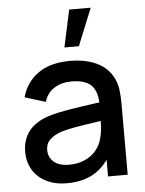

<svg xmlns="http://www.w3.org/2000/svg" viewBox="-56 -840 682 900"><g transform="rotate(-5 285.0 -390.0)"><path d="M303.5 -795H405L334 -620H266ZM509.5 -332.5V0H417V-78.5Q383.5 -31 335.8 -8Q288 15 222.5 15Q164.5 15 123.5 -6.8Q82.5 -28.5 61.2 -65.2Q40 -102 40 -147Q40 -266.5 167.5 -307Q206 -318.5 254.8 -326.8Q303.5 -335 390 -347L406.5 -349Q404 -406 375.5 -432.2Q347 -458.5 284.5 -458.5Q239 -458.5 204.5 -437.5Q170 -416.5 157 -373.5L59.5 -403.5Q79.5 -475 136.8 -515Q194 -555 285.5 -555Q360 -555 413 -529.5Q466 -504 490.5 -452Q502 -427.5 505.8 -399.8Q509.5 -372 509.5 -332.5ZM394.5 -177.5Q404.5 -206.5 405.5 -262L392.5 -260Q319.5 -249.5 283.2 -243Q247 -236.5 218 -228Q183 -216 163.2 -197Q143.5 -178 143.5 -148Q143.5 -114.5 168.2 -92.5Q193 -70.5 241 -70.5Q283.5 -70.5 316 -85.8Q348.5 -101 368.2 -125.5Q388 -150 394.5 -177.5Z"/></g></svg>

Font: Hauora SemiBold
Style: Regular
Weight: 600
Designer: Wayne Shih
Foundry: WCYS
Version: Version 1.001